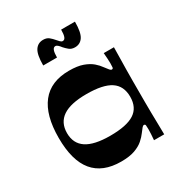

<svg xmlns="http://www.w3.org/2000/svg" viewBox="-168 -816 883 942"><g transform="rotate(-30 273.5 -344.5)"><path d="M246.3 10.6Q142.2 10.6 90.1 -52.3Q37.9 -115.3 37.9 -243.3Q37.9 -371.4 90.1 -437.7Q142.2 -504 246.3 -504Q293.6 -504 324 -493Q354.3 -482 373 -465.9Q391.6 -449.7 402.3 -434.1Q414.6 -417.4 420.6 -410.6Q426.6 -403.7 431.6 -403.7Q438.7 -403.7 439.7 -410.9Q440.7 -418 440.7 -434Q440.7 -444.4 439.8 -460.5Q439 -476.7 437.3 -493.4H495.1Q494.8 -464.2 494.1 -431.7Q493.4 -399.2 492.9 -366Q492.4 -332.8 492.4 -301.8Q492.4 -270.7 492.4 -243.3Q492.4 -216.7 492.4 -186.3Q492.4 -155.9 492.9 -124Q493.4 -92.1 494.1 -60.7Q494.8 -29.2 495.1 0H437.3Q439 -16.7 439.8 -33Q440.7 -49.4 440.7 -60.4Q440.7 -75.7 439.7 -82.7Q438.7 -89.7 431.6 -89.7Q426.6 -89.7 420.6 -82.8Q414.6 -76 402.3 -59.3Q391.6 -44.3 373 -27.8Q354.3 -11.3 324 -0.3Q293.6 10.6 246.3 10.6ZM263 -126.1Q356.4 -126.1 399.7 -154.2Q443 -182.2 443 -243.3Q443 -304.5 399.7 -333.2Q356.4 -361.9 263 -361.9Q172.7 -361.9 128.9 -332.2Q85 -302.5 85 -243.3Q85 -184.2 128.9 -155.1Q172.7 -126.1 263 -126.1ZM330.1 -588.3Q310.8 -588.3 298.2 -598.6Q285.7 -609 276.4 -619.6Q270.1 -628.3 262.9 -635.1Q255.7 -642 248.7 -642Q238 -642 233 -629Q228 -615.9 228 -589.3H149.9Q149.9 -650.4 166.1 -674.6Q182.2 -698.8 211.9 -698.8Q232 -698.8 244.3 -688.6Q256.6 -678.4 265.7 -667.4Q272.7 -659.1 279.5 -652.1Q286.3 -645.1 293.3 -645.1Q304 -645.1 309 -658.1Q314 -671.1 314 -697.8H392.2Q392.2 -637.7 376.2 -613Q360.1 -588.3 330.1 -588.3Z"/></g></svg>

Font: Ojuju ExtraLight
Style: Regular
Weight: 200
Designer: Chisaokwu Joboson, Mirko Velimirovic
Foundry: Udi Foundry
Version: Version 1.000